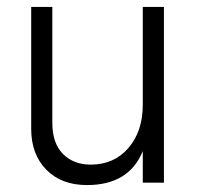

<svg xmlns="http://www.w3.org/2000/svg" viewBox="-20 -527 569 554"><path d="M453 0H392V-91Q352 7 231 7Q157 7 113.5 -37.5Q70 -82 70 -155V-507H131V-172Q131 -114 161.5 -83Q192 -52 242 -52Q309 -52 350.5 -100Q392 -148 392 -225V-507H453Z"/></svg>

Font: Hind Kochi Light
Style: Regular
Weight: 300
Designer: Dhruvi Tolia
Foundry: Indian Type Foundry
Version: Version 0.702;PS 1.0;hotconv 1.0.81;makeotf.lib2.5.63406